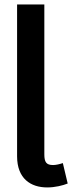

<svg xmlns="http://www.w3.org/2000/svg" viewBox="-20 -625 359 854"><path d="M281.1 191.3 259.5 100.4C246.5 104.8 229.2 109.1 216.2 109.1C185.9 109.1 177.2 96.1 177.2 61.5V-605.2H56V70.1C56 169.7 116.6 208.7 190.2 208.7C224.8 208.7 259.5 200 281.1 191.3Z"/></svg>

Font: PleaseOptimize
Style: Demi-Bold
Weight: 600
Version: Version 001.000